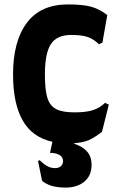

<svg xmlns="http://www.w3.org/2000/svg" viewBox="-20 -632 529 868"><path d="M316 15V18Q355 31 374.5 54Q394 77 394 113Q394 162 361.5 189Q329 216 276 216Q205 216 170 185L152 96L159 92Q180 112 195.5 120Q211 128 229 128Q245 128 255 119.5Q265 111 265 96Q265 78 248.5 68.5Q232 59 206 59L217 9Q126 -11 82.5 -87.5Q39 -164 39 -295Q39 -446 101.5 -529Q164 -612 287 -612Q355 -612 392.5 -601.5Q430 -591 465 -564L443 -439L427 -432Q404 -455 377 -464.5Q350 -474 302 -474Q237 -474 210 -432.5Q183 -391 183 -295Q183 -226 194 -190Q205 -154 233.5 -139Q262 -124 317 -124Q369 -124 400 -134Q431 -144 455 -167L472 -159L441 -36Q406 -9 380 2Q354 13 316 15Z"/></svg>

Font: Farro
Style: Bold
Weight: 700
Designer: Aceler Chua
Foundry: Grayscale Limited
Version: Version 1.101